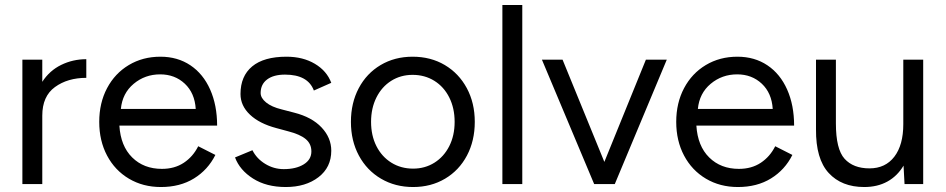

<svg xmlns="http://www.w3.org/2000/svg" viewBox="-20 -740 3802 772"><path d="M70 -500H150V-411Q179 -456 226 -479Q273 -502 327 -502V-427Q252 -427 201 -390Q150 -353 150 -275V0H70Z M379 -250Q379 -326 410.5 -385.5Q442 -445 498 -478.5Q554 -512 625 -512Q694 -512 745.5 -477.5Q797 -443 825 -380Q853 -317 853 -235H460Q465 -153 511.5 -107Q558 -61 631 -61Q682 -61 719 -85.5Q756 -110 777 -152L846 -117Q816 -57 760 -22.5Q704 12 627 12Q555 12 498.5 -21.5Q442 -55 410.5 -114.5Q379 -174 379 -250ZM767 -302Q763 -366 723 -403.5Q683 -441 624 -441Q563 -441 517.5 -403Q472 -365 466 -302Z M925 -107 995 -136Q1012 -102 1046.5 -81Q1081 -60 1121 -60Q1170 -60 1201 -79Q1232 -98 1232 -131Q1232 -162 1209 -181Q1186 -200 1139 -212L1091 -225Q1023 -243 985 -279Q947 -315 947 -362Q947 -434 994 -473Q1041 -512 1132 -512Q1198 -512 1246 -483.5Q1294 -455 1312 -407L1242 -376Q1218 -440 1126 -440Q1080 -440 1054 -420.5Q1028 -401 1028 -366Q1028 -346 1050 -328Q1072 -310 1113 -300L1163 -287Q1234 -269 1273 -227.5Q1312 -186 1312 -134Q1312 -67 1260.5 -27.5Q1209 12 1129 12Q1051 12 997.5 -22Q944 -56 925 -107Z M1391 -250Q1391 -326 1422.5 -385.5Q1454 -445 1510.5 -478.5Q1567 -512 1639 -512Q1712 -512 1768.5 -478.5Q1825 -445 1857 -385.5Q1889 -326 1889 -250Q1889 -174 1857.5 -114.5Q1826 -55 1769.5 -21.5Q1713 12 1641 12Q1569 12 1512 -21.5Q1455 -55 1423 -114.5Q1391 -174 1391 -250ZM1641 -62Q1689 -62 1727 -86Q1765 -110 1786.5 -152.5Q1808 -195 1808 -250Q1808 -305 1786.5 -348Q1765 -391 1726.5 -415Q1688 -439 1639 -439Q1591 -439 1553 -415Q1515 -391 1493.5 -348Q1472 -305 1472 -250Q1472 -195 1493.5 -152.5Q1515 -110 1553.5 -86Q1592 -62 1641 -62Z M2000 -720H2080V0H2000Z M2159 -500H2242L2410 -89L2577 -500H2661L2452 0H2369Z M2699 -250Q2699 -326 2730.5 -385.5Q2762 -445 2818 -478.5Q2874 -512 2945 -512Q3014 -512 3065.5 -477.5Q3117 -443 3145 -380Q3173 -317 3173 -235H2780Q2785 -153 2831.5 -107Q2878 -61 2951 -61Q3002 -61 3039 -85.5Q3076 -110 3097 -152L3166 -117Q3136 -57 3080 -22.5Q3024 12 2947 12Q2875 12 2818.5 -21.5Q2762 -55 2730.5 -114.5Q2699 -174 2699 -250ZM3087 -302Q3083 -366 3043 -403.5Q3003 -441 2944 -441Q2883 -441 2837.5 -403Q2792 -365 2786 -302Z M3613 -74Q3588 -32 3548 -10Q3508 12 3455 12Q3364 12 3312 -44.5Q3260 -101 3261 -220V-500H3341V-244Q3341 -140 3376 -101.5Q3411 -63 3476 -63Q3540 -63 3576 -110Q3612 -157 3612 -241V-500H3692V0H3617Z"/></svg>

Font: Oak Sans
Style: Regular
Weight: 400
Designer: Erik Kennedy, Walven
Foundry: Erik Kennedy, Walven
Version: Version 1.000